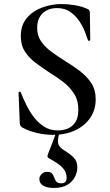

<svg xmlns="http://www.w3.org/2000/svg" viewBox="-20 -656 547 951"><path d="M164 -518Q164 -479 184 -450.5Q204 -422 235.5 -399Q267 -376 302 -354Q340 -331 374.5 -305Q409 -279 431.5 -245.5Q454 -212 454 -164Q454 -112 427 -72.5Q400 -33 352.5 -10.5Q305 12 241 12Q214 12 184.5 7Q155 2 129.5 -7Q104 -16 88 -26Q84 -29 81.5 -33Q79 -37 78 -45L72 -196Q71 -201 76.5 -201.5Q82 -202 83 -198Q95 -168 111.5 -134.5Q128 -101 150 -73Q172 -45 200.5 -27.5Q229 -10 266 -10Q292 -10 315 -19Q338 -28 353 -50.5Q368 -73 368 -112Q368 -159 346.5 -192.5Q325 -226 292 -251Q259 -276 223 -298Q188 -321 156 -345Q124 -369 103.5 -400.5Q83 -432 83 -477Q83 -532 113 -567Q143 -602 189.5 -619Q236 -636 285 -636Q318 -636 352 -630Q386 -624 410 -613Q419 -610 422 -605Q425 -600 425 -594L427 -459Q427 -455 422.5 -454Q418 -453 416 -456Q411 -471 401 -497.5Q391 -524 373 -551Q355 -578 328 -597Q301 -616 262 -616Q232 -616 210 -604Q188 -592 176 -570.5Q164 -549 164 -518ZM274 2Q267 28 267 44Q267 60 277 71.5Q287 83 308 95Q329 108 346 125.5Q363 143 363 173Q363 196 351.5 219.5Q340 243 314.5 259Q289 275 247 275Q214 275 194.5 264Q175 253 175 230Q175 217 186.5 206Q198 195 212 195Q231 195 238 203.5Q245 212 248.5 223.5Q252 235 259 243.5Q266 252 284 252Q310 252 310 224Q310 198 292 177Q274 156 226 130Q217 126 215.5 120.5Q214 115 220 101Q229 79 233.5 66.5Q238 54 243.5 40.5Q249 27 258 1Z"/></svg>

Font: Cormorant Garamond Light SemiBold
Style: Regular
Weight: 600
Version: Version 4.001